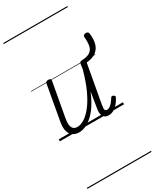

<svg xmlns="http://www.w3.org/2000/svg" viewBox="-348 -1092 1392 1674"><g transform="rotate(-30 348.5 -255.0)"><path d="M187 17Q152 17 125.5 0Q99 -17 88.5 -54.5Q78 -92 90 -154L151 -495Q153 -506 159.5 -510.5Q166 -515 179 -515Q195 -515 201 -509.5Q207 -504 205 -493L144 -157Q136 -116 139 -88Q142 -60 156 -46Q170 -32 197 -32Q229 -32 266 -54.5Q303 -77 342.5 -126Q382 -175 419 -254Q456 -333 487 -446L494 -496Q497 -508 503 -512Q509 -516 523 -516Q578 -519 604 -538Q630 -557 637 -592.5Q644 -628 639 -679Q638 -691 645.5 -697.5Q653 -704 663.5 -705Q674 -706 683.5 -701Q693 -696 694 -684Q702 -628 691 -583.5Q680 -539 645 -511.5Q610 -484 546 -478L477 -96Q473 -74 472.5 -60Q472 -46 477.5 -39Q483 -32 494 -32Q509 -32 523.5 -41.5Q538 -51 551.5 -68Q565 -85 578 -106Q583 -114 589.5 -115Q596 -116 605 -110Q614 -105 616 -99Q618 -93 614 -87Q602 -62 582.5 -38Q563 -14 537.5 1.5Q512 17 484 17Q462 17 448.5 8.5Q435 0 428 -14.5Q421 -29 420.5 -50.5Q420 -72 426 -99L449 -243Q419 -170 385.5 -120.5Q352 -71 317 -40.5Q282 -10 248.5 3.5Q215 17 187 17ZM0 469H646V479H0ZM0 -20H646V0H0ZM0 -505H646V-500H0ZM0 -989H646V-979H0Z"/></g></svg>

Font: Playwrite DE VA Guides
Style: Regular
Weight: 400
Designer: Veronika Burian, José Scaglione
Foundry: TypeTogether
Version: Version 1.003